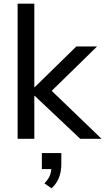

<svg xmlns="http://www.w3.org/2000/svg" viewBox="-20 -756 573 1046"><path d="M76 0V-736H167V-281H169L396 -503H509L239 -239L240 -282L533 0H417L169 -234H167V0ZM261 270 222 243Q245 219 252.5 198Q260 177 260 153L282 165H208V78H314V140Q314 178 301.5 211Q289 244 261 270Z"/></svg>

Font: Mulish Medium
Style: Regular
Weight: 500
Designer: Vernon Adams
Foundry: Vernon Adams
Version: Version 3.603; ttfautohint (v1.8.3)